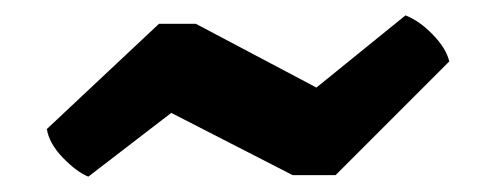

<svg xmlns="http://www.w3.org/2000/svg" viewBox="-20 -482 646 250"><path d="M508 -462Q526 -455 543.5 -437Q561 -419 565 -402L417 -254H361L203 -335L95 -252Q80 -258 62 -276.5Q44 -295 41 -314L187 -451H235L392 -368Z"/></svg>

Font: Langar
Style: Regular
Weight: 400
Designer: Alessia Mazzarella
Foundry: Typeland
Version: Version 1.001; ttfautohint (v1.8.3)